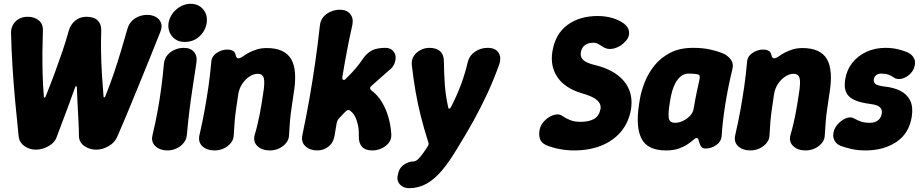

<svg xmlns="http://www.w3.org/2000/svg" viewBox="-20 -770 4830 1007"><path d="M168 15Q135 15 108.5 -3.5Q82 -22 78 -53Q68 -148 59.5 -240.5Q51 -333 45.5 -421.5Q40 -510 38 -595Q37 -633 61.5 -657.5Q86 -682 126 -682Q160 -682 183 -663.5Q206 -645 205 -611Q203 -555 202.5 -498.5Q202 -442 203.5 -383.5Q205 -325 210 -263Q209 -258 212.5 -258Q216 -258 219 -263Q244 -325 265.5 -383Q287 -441 306.5 -498Q326 -555 341 -610Q351 -643 375.5 -662.5Q400 -682 433 -682Q473 -682 492.5 -662.5Q512 -643 511 -610Q509 -555 510 -498Q511 -441 514.5 -383Q518 -325 523 -264Q523 -259 526.5 -259Q530 -259 532 -264Q557 -326 577.5 -386.5Q598 -447 615.5 -506Q633 -565 649 -621Q659 -655 688 -673.5Q717 -692 752 -692Q778 -692 797.5 -681Q817 -670 824.5 -650Q832 -630 821 -603Q796 -540 769 -473Q742 -406 713.5 -336.5Q685 -267 655.5 -195.5Q626 -124 595 -53Q582 -22 549.5 -3.5Q517 15 485 15Q450 15 422.5 -4Q395 -23 394 -56Q394 -93 391.5 -134.5Q389 -176 387 -221Q385 -266 383 -312Q383 -318 379.5 -318Q376 -318 374 -312Q358 -266 341 -221Q324 -176 308.5 -134.5Q293 -93 279 -56Q269 -23 235.5 -4Q202 15 168 15Z M858 19Q820 19 795.5 -3Q771 -25 780 -62Q796 -129 807 -189.5Q818 -250 826 -311Q834 -372 840 -438Q843 -463 858 -481Q873 -499 896 -509Q919 -519 944 -519Q979 -519 997.5 -497.5Q1016 -476 1010 -440Q1000 -373 990.5 -312Q981 -251 973.5 -190Q966 -129 960 -62Q958 -38 942.5 -19.5Q927 -1 904.5 9Q882 19 858 19ZM948 -550Q920 -550 900 -563.5Q880 -577 870 -600Q860 -623 864 -650Q869 -678 886 -700.5Q903 -723 927.5 -736.5Q952 -750 980 -750Q1021 -750 1045.5 -721Q1070 -692 1064 -650Q1058 -609 1026.5 -579.5Q995 -550 948 -550Z M1088 -443Q1089 -473 1115.5 -491.5Q1142 -510 1172 -510Q1190 -510 1201.5 -503.5Q1213 -497 1216 -481Q1218 -471 1223 -466.5Q1228 -462 1239 -466Q1246 -468 1257.5 -476.5Q1269 -485 1287 -494.5Q1305 -504 1328 -511Q1351 -518 1379 -518Q1473 -518 1507 -460Q1541 -402 1520 -278Q1514 -236 1509 -203Q1504 -170 1501 -137Q1498 -104 1496 -63Q1496 -39 1481 -20.5Q1466 -2 1443.5 8.5Q1421 19 1395 19Q1354 19 1330 -4Q1306 -27 1316 -63Q1325 -93 1331 -119.5Q1337 -146 1342 -170Q1347 -194 1351 -220.5Q1355 -247 1360 -278Q1370 -338 1363.5 -360.5Q1357 -383 1332 -383Q1311 -383 1289 -369Q1267 -355 1251 -331Q1235 -307 1230 -278Q1224 -236 1219 -203Q1214 -170 1211 -137Q1208 -104 1206 -63Q1206 -39 1191 -20.5Q1176 -2 1153.5 8.5Q1131 19 1105 19Q1065 19 1041.5 -3Q1018 -25 1026 -61Q1042 -130 1053 -191Q1064 -252 1073 -313.5Q1082 -375 1088 -443Z M1644 19Q1606 19 1582 -3Q1558 -25 1566 -62Q1587 -162 1603.5 -256Q1620 -350 1633.5 -444.5Q1647 -539 1658 -638Q1661 -663 1676 -681Q1691 -699 1714.5 -709Q1738 -719 1762 -719Q1798 -719 1816.5 -697Q1835 -675 1828 -639Q1813 -573 1800 -504.5Q1787 -436 1776 -369Q1773 -355 1780 -351.5Q1787 -348 1796 -359Q1823 -385 1845.5 -411.5Q1868 -438 1885 -464Q1903 -490 1929 -504.5Q1955 -519 2001 -519Q2024 -519 2038 -506.5Q2052 -494 2054.5 -475.5Q2057 -457 2048.5 -436Q2040 -415 2019 -400L1931 -322Q1913 -309 1928 -296Q1960 -272 1982 -236Q2004 -200 2016.5 -157.5Q2029 -115 2032 -69Q2035 -43 2020.5 -23Q2006 -3 1982 8Q1958 19 1933 19Q1896 19 1878.5 -0.5Q1861 -20 1862 -55Q1863 -86 1858 -111Q1853 -136 1843.5 -156Q1834 -176 1819 -187Q1808 -200 1792 -185L1759 -150Q1753 -144 1750.5 -138.5Q1748 -133 1746 -126L1735 -60Q1730 -24 1704.5 -2.5Q1679 19 1644 19Z M2125 217Q2098 217 2079.5 199.5Q2061 182 2065 153L2066 151Q2071 114 2096 95.5Q2121 77 2147 77Q2156 77 2164.5 71.5Q2173 66 2186 50.5Q2199 35 2220 3Q2226 -5 2227.5 -11Q2229 -17 2226 -25Q2204 -94 2187.5 -159Q2171 -224 2159.5 -290.5Q2148 -357 2140 -428Q2137 -455 2149.5 -475Q2162 -495 2184.5 -507Q2207 -519 2232 -519Q2269 -519 2288.5 -501Q2308 -483 2308 -449Q2309 -384 2313 -326.5Q2317 -269 2331 -206Q2332 -200 2336.5 -200Q2341 -200 2344 -206Q2376 -268 2397.5 -325.5Q2419 -383 2434 -447Q2442 -479 2471.5 -499Q2501 -519 2537 -519Q2578 -519 2594.5 -494Q2611 -469 2598 -431Q2570 -353 2537 -281.5Q2504 -210 2464.5 -138.5Q2425 -67 2376 12Q2336 79 2297.5 124.5Q2259 170 2217 193.5Q2175 217 2125 217Z M3290 -200Q3278 -128 3237 -79.5Q3196 -31 3133 -6Q3070 19 2991 19Q2953 19 2915.5 12Q2878 5 2844 -9Q2819 -21 2812 -41.5Q2805 -62 2810 -88Q2813 -108 2827 -126Q2841 -144 2859.5 -155.5Q2878 -167 2897 -169.5Q2916 -172 2929 -162Q2950 -148 2972 -139.5Q2994 -131 3024 -131Q3071 -131 3097 -147Q3123 -163 3130 -200Q3133 -226 3110.5 -245.5Q3088 -265 3031 -281Q2944 -307 2904.5 -364Q2865 -421 2877 -499Q2892 -592 2956 -639Q3020 -686 3114 -686Q3197 -686 3253 -646Q3279 -626 3279.5 -597.5Q3280 -569 3252 -545L3247 -540Q3223 -520 3194 -514.5Q3165 -509 3143 -524Q3129 -533 3117.5 -539.5Q3106 -546 3092 -546Q3064 -546 3047 -532.5Q3030 -519 3026 -494Q3023 -469 3040.5 -454Q3058 -439 3100 -429Q3203 -404 3252.5 -344.5Q3302 -285 3290 -200Z M3473 19Q3376 19 3344.5 -43Q3313 -105 3332 -225L3336 -250Q3343 -292 3361.5 -339Q3380 -386 3412.5 -426.5Q3445 -467 3495 -493Q3545 -519 3614 -519Q3665 -519 3702 -511Q3739 -503 3767 -492Q3794 -482 3811.5 -459.5Q3829 -437 3821 -406Q3809 -357 3799.5 -309Q3790 -261 3783 -216.5Q3776 -172 3771.5 -131.5Q3767 -91 3765 -58Q3763 -28 3737 -9.5Q3711 9 3681 9Q3668 9 3660.5 2Q3653 -5 3649 -18Q3645 -30 3643 -38Q3641 -46 3633 -46Q3627 -46 3616 -36Q3605 -26 3586.5 -13.5Q3568 -1 3540.5 9Q3513 19 3473 19ZM3521 -126Q3541 -126 3562 -136Q3583 -146 3599 -162.5Q3615 -179 3618 -200Q3623 -228 3627 -250.5Q3631 -273 3636 -295.5Q3641 -318 3647 -345Q3656 -379 3639 -380Q3631 -382 3618.5 -383Q3606 -384 3592 -384Q3568 -384 3551 -370Q3534 -356 3522.5 -334.5Q3511 -313 3505 -290.5Q3499 -268 3496 -250L3492 -225Q3484 -177 3487.5 -151.5Q3491 -126 3521 -126Z M3898 -443Q3899 -473 3925.5 -491.5Q3952 -510 3982 -510Q4000 -510 4011.5 -503.5Q4023 -497 4026 -481Q4028 -471 4033 -466.5Q4038 -462 4049 -466Q4056 -468 4067.5 -476.5Q4079 -485 4097 -494.5Q4115 -504 4138 -511Q4161 -518 4189 -518Q4283 -518 4317 -460Q4351 -402 4330 -278Q4324 -236 4319 -203Q4314 -170 4311 -137Q4308 -104 4306 -63Q4306 -39 4291 -20.5Q4276 -2 4253.5 8.5Q4231 19 4205 19Q4164 19 4140 -4Q4116 -27 4126 -63Q4135 -93 4141 -119.5Q4147 -146 4152 -170Q4157 -194 4161 -220.5Q4165 -247 4170 -278Q4180 -338 4173.5 -360.5Q4167 -383 4142 -383Q4121 -383 4099 -369Q4077 -355 4061 -331Q4045 -307 4040 -278Q4034 -236 4029 -203Q4024 -170 4021 -137Q4018 -104 4016 -63Q4016 -39 4001 -20.5Q3986 -2 3963.5 8.5Q3941 19 3915 19Q3875 19 3851.5 -3Q3828 -25 3836 -61Q3852 -130 3863 -191Q3874 -252 3883 -313.5Q3892 -375 3898 -443Z M4519 19Q4478 19 4444 11Q4410 3 4389 -5Q4365 -15 4355 -36.5Q4345 -58 4355 -88Q4363 -109 4381.5 -126.5Q4400 -144 4422 -151.5Q4444 -159 4463 -147Q4477 -139 4495.5 -132.5Q4514 -126 4542 -126Q4568 -126 4584.5 -138.5Q4601 -151 4605 -176Q4608 -196 4594.5 -208Q4581 -220 4549 -224Q4516 -228 4489 -235.5Q4462 -243 4442.5 -256.5Q4423 -270 4415 -293.5Q4407 -317 4413 -354Q4421 -404 4450.5 -441Q4480 -478 4525 -498.5Q4570 -519 4624 -519Q4660 -519 4690.5 -511.5Q4721 -504 4741 -495Q4764 -484 4774.5 -463Q4785 -442 4773 -411Q4765 -391 4746.5 -376Q4728 -361 4706 -356.5Q4684 -352 4667 -364Q4655 -373 4639.5 -378.5Q4624 -384 4603 -384Q4586 -384 4576 -376.5Q4566 -369 4563 -354Q4561 -340 4570.5 -330.5Q4580 -321 4620 -316Q4668 -311 4702.5 -293.5Q4737 -276 4753.5 -243Q4770 -210 4762 -158Q4748 -70 4681.5 -25.5Q4615 19 4519 19Z"/></svg>

Font: Winky Sans
Style: Bold Italic
Weight: 700
Italic angle: -8.97852°
Designer: Simon Atzbach
Foundry: typofactur
Version: Version 1.205